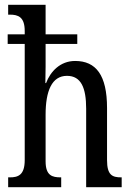

<svg xmlns="http://www.w3.org/2000/svg" viewBox="-20 -780 549 800"><path d="M14 0H235V-41H233C198 -41 170 -48 170 -108V-302C170 -401 196 -464 259 -464C318 -464 339 -414 339 -327V0H487V-41H485C448 -41 426 -50 426 -113V-330C426 -467 380 -526 293 -526C231 -526 190 -482 172 -434H169C169 -442 170 -475 170 -503V-597H302V-637H170V-760H14V-719H21C55 -719 83 -710 83 -651V-637H12V-597H83V-113C83 -50 55 -41 21 -41H14Z"/></svg>

Font: Noto Serif Tamil ExtraCondensed
Style: Italic
Weight: 400
Width: 2
Italic angle: -12°
Designer: Indian Type Foundry, Tom Grace, and the Monotype Design Team
Foundry: Monotype Imaging Inc.
Version: Version 2.003